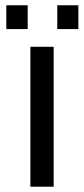

<svg xmlns="http://www.w3.org/2000/svg" viewBox="-20 -705 318 725"><path d="M182.6 -528.3V0H94.7V-528.3ZM275.9 -685.1V-595.2H196.3V-685.1ZM84.5 -685.1V-595.2H3.9V-685.1Z"/></svg>

Font: Arimo
Style: Regular
Weight: 400
Designer: Steve Matteson
Foundry: Monotype Imaging Inc.
Version: Version 1.33